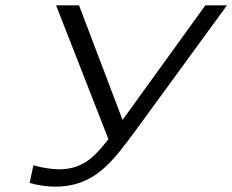

<svg xmlns="http://www.w3.org/2000/svg" viewBox="-20 -690 870 719"><path d="M200 -56C177 -56 139 -61 105 -71L91 -5C116 3 157 9 185 9C337 9 402 -86 492 -207L830 -670H749L439 -241L276 -670H190L386 -169C331 -98 287 -56 200 -56Z"/></svg>

Font: LT Wave Light
Style: Italic
Weight: 300
Designer: Daniel Lyons
Version: Version 2.5 (Glyphs App)